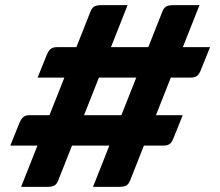

<svg xmlns="http://www.w3.org/2000/svg" viewBox="-20 -685 855 745"><path d="M341 40 610 -640Q615 -653 623.5 -659Q632 -665 653 -665H754L485 15Q480 28 471.5 34Q463 40 442 40ZM20 -120 55 -207Q63 -226 72 -232Q81 -238 94 -238H689L654 -151Q647 -132 638 -126Q629 -120 615 -120ZM62 40 331 -640Q336 -653 344.5 -659Q353 -665 374 -665H475L206 15Q201 28 192.5 34Q184 40 163 40ZM126 -384 161 -471Q169 -490 178 -496Q187 -502 200 -502H795L760 -415Q753 -396 744 -390Q735 -384 721 -384Z"/></svg>

Font: Changa ExtraBold
Style: Regular
Weight: 800
Designer: Eduardo Rodriguez Tunni
Foundry: Eduardo Rodriguez Tunni
Version: Version 3.002; ttfautohint (v1.8.2)